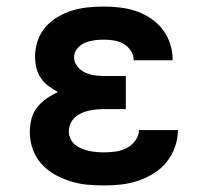

<svg xmlns="http://www.w3.org/2000/svg" viewBox="-20 -558 640 586"><path d="M298 8Q271 8 245 5.5Q219 3 194 -5Q169 -13 146 -26Q123 -39 105.5 -59Q88 -79 79.5 -104Q71 -129 71 -155Q71 -175 76 -195Q81 -215 93.5 -230.5Q106 -246 122.5 -257.5Q139 -269 157 -277Q142 -285 128 -295.5Q114 -306 104.5 -320Q95 -334 91 -351Q87 -368 87 -385Q87 -410 95 -433.5Q103 -457 119 -475.5Q135 -494 156.5 -506.5Q178 -519 201 -526Q224 -533 248.5 -535.5Q273 -538 297 -538Q322 -538 347 -535Q372 -532 395.5 -524Q419 -516 440 -502Q461 -488 476 -468.5Q491 -449 499 -425Q507 -401 507 -376Q507 -376 507 -375.5Q507 -375 507 -374H388Q388 -375 388 -375Q388 -375 388 -375Q388 -390 379 -403.5Q370 -417 356.5 -424.5Q343 -432 328 -434.5Q313 -437 297 -437Q282 -437 267.5 -435Q253 -433 239.5 -427.5Q226 -422 216 -410Q206 -398 206 -383Q206 -368 216 -355.5Q226 -343 240 -336.5Q254 -330 269.5 -328Q285 -326 300 -326H364V-225H300Q288 -225 276 -224Q264 -223 252 -220.5Q240 -218 229 -213Q218 -208 209 -200Q200 -192 195 -180.5Q190 -169 190 -157Q190 -146 195 -135Q200 -124 209 -116.5Q218 -109 229 -104.5Q240 -100 251.5 -97.5Q263 -95 274.5 -94Q286 -93 298 -93Q315 -93 333 -95.5Q351 -98 366.5 -106Q382 -114 393 -129Q404 -144 404 -161H523Q523 -135 514 -109.5Q505 -84 488.5 -63.5Q472 -43 449.5 -29Q427 -15 402 -6.5Q377 2 350.5 5Q324 8 298 8Z"/></svg>

Font: Iosevka Curly Slab Extended
Style: Bold
Weight: 700
Width: 7
Monospace: yes
Designer: Belleve Invis
Foundry: Belleve Invis
Version: Version 11.1.0; ttfautohint (v1.8.3)